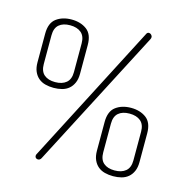

<svg xmlns="http://www.w3.org/2000/svg" viewBox="-114 -875 969 1002"><g transform="rotate(15 370.5 -374.0)"><path d="M161 -362Q137 -362 116 -367.5Q95 -373 79.5 -386Q64 -399 55 -419.5Q46 -440 46 -469V-624Q46 -682 79 -706.5Q112 -731 161 -731Q210 -731 243 -706.5Q276 -682 276 -624V-469Q276 -440 267 -419.5Q258 -399 242.5 -386Q227 -373 206 -367.5Q185 -362 161 -362ZM243 -624Q243 -663 221 -681.5Q199 -700 161 -700Q123 -700 101.5 -681.5Q80 -663 80 -624V-469Q80 -430 101.5 -411.5Q123 -393 161 -393Q199 -393 221 -411.5Q243 -430 243 -469ZM580 3Q556 3 535 -2.5Q514 -8 498.5 -21Q483 -34 474 -54.5Q465 -75 465 -104V-259Q465 -317 498 -341.5Q531 -366 580 -366Q629 -366 662 -341.5Q695 -317 695 -259V-104Q695 -75 686 -54.5Q677 -34 661.5 -21Q646 -8 625 -2.5Q604 3 580 3ZM662 -259Q662 -298 640 -316.5Q618 -335 580 -335Q542 -335 520.5 -316.5Q499 -298 499 -259V-104Q499 -65 520.5 -46.5Q542 -28 580 -28Q618 -28 640 -46.5Q662 -65 662 -104ZM196 9Q190 20 179 20Q173 20 168 16Q163 12 163 5Q163 -1 165 -4L556 -760Q560 -768 569 -768Q575 -768 581 -762.5Q587 -757 587 -749Q587 -744 584 -738Z"/></g></svg>

Font: AkaAcidDosis
Style: ExtraLight
Weight: 250
Designer: Edgar Tolentino, Pablo Impallari, Igino Marini, Aka-Acid
Foundry: Edgar Tolentino, Pablo Impallari, Igino Marini, Aka-Acid
Version: Version 1.007